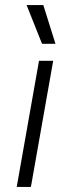

<svg xmlns="http://www.w3.org/2000/svg" viewBox="-20 -738 276 758"><path d="M134 -498H190L102 0H46ZM85 -718H151L199 -565H146Z"/></svg>

Font: Chakra Petch Light
Style: Italic
Weight: 300
Italic angle: -10°
Designer: Katatrad Aksorn Co.,Ltd.
Foundry: Cadson Demak Co.,Ltd.
Version: Version 1.000; ttfautohint (v1.6)